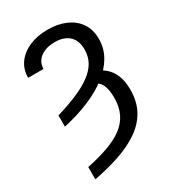

<svg xmlns="http://www.w3.org/2000/svg" viewBox="-223 -856 1067 1188"><g transform="rotate(-30 310.5 -262.0)"><path d="M101.6 -163.6V-243.7Q186.5 -269 250.7 -296.6Q314.9 -324.2 358.4 -356.4Q401.9 -388.7 423.8 -428Q445.8 -467.3 445.8 -516.6Q445.8 -580.1 410.2 -614Q374.5 -647.9 308.1 -648.4Q264.6 -648.4 232.4 -634.5Q200.2 -620.6 182.9 -596.2Q165.5 -571.8 165.5 -539.1H55.2Q55.7 -599.6 88.1 -644Q120.6 -688.5 177.7 -712.9Q234.9 -737.3 308.1 -737.3Q379.9 -737.3 435.8 -713.1Q491.7 -689 523.4 -642.6Q555.2 -596.2 555.2 -528.3Q555.2 -461.9 522.2 -404.8Q489.3 -347.7 428.7 -301.3Q368.2 -254.9 284.9 -220.2Q201.7 -185.5 101.6 -163.6ZM378.4 -309.6 425.3 -370.6Q469.7 -357.9 501.2 -331.1Q532.7 -304.2 549.8 -262.2Q566.9 -220.2 566.9 -160.6Q566.9 -74.7 532.5 -12.7Q498 49.3 435.3 92.5Q372.6 135.7 287.6 164.8Q202.6 193.8 101.6 212.9V125Q185.1 107.9 250.7 84.7Q316.4 61.5 362.3 28.1Q408.2 -5.4 431.9 -53.2Q455.6 -101.1 455.6 -167.5Q455.6 -228 438 -262Q420.4 -295.9 378.4 -309.6Z"/></g></svg>

Font: Inter Cardless Tabular
Style: Regular
Weight: 400
Designer: Rasmus Andersson
Foundry: rsms
Version: Version 4.000;git-4fc901f